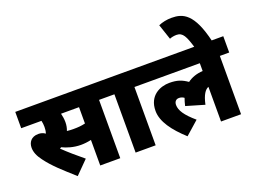

<svg xmlns="http://www.w3.org/2000/svg" viewBox="-130 -1191 1994 1504"><g transform="rotate(-20 867.0 -438.5)"><path d="M649 -486H727V-622H0V-486H169C173 -469 175 -452 175 -434C175 -415 173 -397 167 -380C151 -392 132 -398 110 -398C50 -398 24 -358 24 -314C24 -279 38 -243 69 -202C124 -127 195 -65 288 18L394 -89C340 -133 277 -187 231 -232C235 -234 239 -237 243 -239C280 -221 334 -203 396 -203C423 -203 452 -206 482 -213V0H649ZM384 -340C363 -340 346 -341 329 -343C337 -363 342 -386 342 -413C342 -441 337 -465 332 -486H482V-350C448 -342 420 -340 384 -340Z M944 -486H1022V-622H713V-486H777V0H944Z M1008 -486H1489V-421C1438 -418 1395 -403 1360 -377C1314 -409 1277 -423 1211 -423C1137 -423 1035 -383 1035 -253C1035 -163 1103 -72 1203 19L1314 -79C1233 -148 1202 -197 1202 -242C1202 -268 1216 -286 1242 -286C1258 -286 1272 -281 1284 -272C1277 -253 1271 -232 1266 -210L1419 -165C1436 -245 1462 -279 1489 -289V0H1656V-486H1734V-622H1008Z M1494 -615H1639C1581 -862 1497 -896 1402 -896C1362 -896 1324 -888 1292 -874L1335 -746C1351 -753 1373 -757 1393 -757C1445 -757 1464 -715 1494 -615Z"/></g></svg>

Font: Noto Sans Devanagari UI SemiCondensed Black
Style: Regular
Weight: 900
Width: 4
Designer: Jelle Bosma - Monotype Design Team
Foundry: Monotype Imaging Inc.
Version: Version 2.004